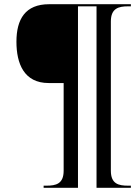

<svg xmlns="http://www.w3.org/2000/svg" viewBox="-20 -780 663 911"><path d="M187 111H350V-750H438V111H601V101H588C543 101 506 93 506 30V-678C506 -741 543 -750 588 -750H601V-760H213C100 -760 58 -689 58 -582C58 -478 94 -386 211 -386H282V30C282 93 245 101 200 101H187Z"/></svg>

Font: Noto Serif Display SemiBold
Style: Italic
Weight: 600
Italic angle: -12°
Designer: Monotype Design Team
Foundry: Monotype Imaging Inc.
Version: Version 2.009